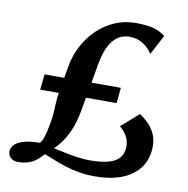

<svg xmlns="http://www.w3.org/2000/svg" viewBox="-84 -839 915 932"><g transform="rotate(10 373.5 -373.0)"><path d="M442.7 10.6Q400.2 10.6 364.4 4.3Q328.7 -2.1 297.8 -11.9Q267 -21.6 239.7 -32.7Q212.4 -43.7 187 -53.5Q171.5 -35.6 154.2 -21.9Q136.8 -8.2 114.8 -0.7Q92.8 6.8 62.3 6.8Q43.4 6.8 29.2 -5Q14.9 -16.8 14.9 -36.3Q14.9 -48.7 21.9 -60.5Q28.8 -72.3 44.5 -81.8Q60.2 -91.4 86.7 -97.2Q113.2 -103.1 152.5 -103.1Q160.6 -110.2 166.6 -125.1Q172.7 -140.1 178 -163Q183.3 -186 188.5 -216.8Q192.7 -238.9 193.8 -262.1Q195 -285.3 196.1 -309.4Q197.3 -333.5 201.6 -357.8H109.6L118 -434.5H214.6Q216.3 -444.6 218 -454.5Q219.8 -464.4 221.5 -474.1Q223.3 -483.8 224.8 -493Q234 -546.3 258.9 -594.2Q283.8 -642 321.7 -678.6Q359.5 -715.2 407.5 -736.1Q455.6 -757.1 510.6 -757.1Q567.3 -757.1 599.8 -747.9Q632.2 -738.8 657.2 -718.6L605.7 -621.1Q602.6 -628.1 588.6 -643.7Q574.7 -659.3 550.7 -672.7Q526.8 -686.1 492.1 -686.1Q474.3 -686.1 455.6 -679.6Q436.8 -673 419.4 -655.7Q401.9 -638.4 387.7 -606.6Q373.5 -574.8 364.7 -524.7Q361.1 -504.3 357.3 -481.2Q353.6 -458.1 349.2 -434.5H493.8L486.4 -357.8H335.2Q332.2 -340.1 329.2 -323Q326.2 -305.8 323.6 -290.3Q313.3 -235.5 296.8 -196.6Q280.3 -157.7 261.6 -131.7Q242.8 -105.7 225.4 -89.1Q249.4 -84.5 279.3 -77.9Q309.2 -71.4 341.8 -66.5Q374.3 -61.6 406 -61.6Q461.7 -61.6 498.2 -71.7Q534.6 -81.8 552.2 -103.5Q569.8 -125.2 569.8 -159.8Q569.8 -189.7 553.7 -214.3Q537.5 -238.8 521.8 -249.8L607.4 -325.6Q628.8 -311.8 649.3 -291.7Q669.7 -271.5 682.9 -244Q696.1 -216.5 695.9 -179.9Q695.8 -139.9 680.6 -105.2Q665.5 -70.5 634.4 -44.5Q603.2 -18.5 555.5 -3.9Q507.9 10.6 442.7 10.6Z"/></g></svg>

Font: Merriweather 7pt Light
Style: Italic
Weight: 300
Italic angle: -7.8°
Designer: Eben Sorkin
Foundry: Eben Sorkin
Version: Version 2.200;gftools[0.9.31]